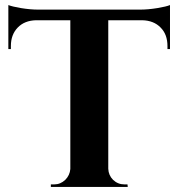

<svg xmlns="http://www.w3.org/2000/svg" viewBox="-20 -739 706 759"><path d="M652 -545H642V-557Q642 -603 615 -630Q588 -658 542 -659H408V-72Q409 -46 427 -28Q446 -10 472 -10H484L485 0H181V-10H194Q219 -10 238 -28Q256 -46 258 -71V-659H123Q77 -658 50 -630Q23 -602 23 -557V-545H13V-719Q28 -713 63 -707Q100 -701 131 -701H534Q565 -701 602 -707Q638 -713 652 -719Z"/></svg>

Font: Cinzel Bold(RUS BY LYAJKA)
Style: Regular
Weight: 700
Designer: Natanael Gama
Version: Version 1.001;PS 001.001;hotconv 1.0.56;makeotf.lib2.0.21325